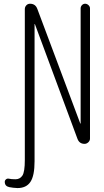

<svg xmlns="http://www.w3.org/2000/svg" viewBox="-20 -750 540 1001"><path d="M28.3 225.6Q4.9 220.7 4.9 198.2Q4.9 190.4 11.2 185.1Q17.6 179.7 26.4 181.6Q38.1 184.6 61 184.6Q84 184.6 96.7 165.5Q109.4 146.5 109.4 84V-702.1Q109.4 -713.9 117.2 -722.2Q125 -730.5 136.7 -730.5Q165 -730.5 174.8 -703.1L398.4 -106.4Q398.4 -105.5 399.4 -105.5Q400.4 -105.5 400.4 -106.4V-706.1Q400.4 -715.8 407.2 -723.1Q414.1 -730.5 423.8 -730.5Q433.6 -730.5 441.4 -723.1Q449.2 -715.8 449.2 -706.1V-27.3Q449.2 -16.6 440.4 -8.3Q431.6 0 420.9 0Q393.6 0 383.8 -26.4L162.1 -624Q162.1 -625 161.1 -625Q160.2 -625 160.2 -624V90.8Q160.2 166 138.7 198.2Q117.2 230.5 71.3 230.5Q46.9 229.5 28.3 225.6Z"/></svg>

Font: Rounded-L Mgen+ 1m light
Style: Regular
Weight: 200
Designer: [Source Han Sans]
Ryoko NISHIZUKA  (kana & ideographs); Paul D. Hunt (Latin, Greek & Cyrillic); Wenlong ZHANG  (bopomofo
Version: Version 1.059.20150602